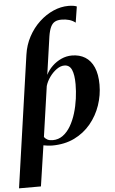

<svg xmlns="http://www.w3.org/2000/svg" viewBox="-79 -875 702 1174"><g transform="rotate(-5 272.0 -288.5)"><path d="M-11 254 105 -555Q113.5 -615.5 140.8 -666Q168 -716.5 207.8 -753.5Q247.5 -790.5 293.8 -810.8Q340 -831 386.5 -831Q403 -831 416.2 -829Q429.5 -827 438 -823L422.5 -725Q406 -738.5 384.2 -744.8Q362.5 -751 337 -751Q313 -751 297 -742.5Q281 -734 271 -713.2Q261 -692.5 255 -655.5L221.5 -422Q236 -451.5 260.8 -475.2Q285.5 -499 316.5 -513Q347.5 -527 381.5 -527Q428 -527 462.5 -505.8Q497 -484.5 515.8 -441.5Q534.5 -398.5 534.5 -334.5Q534.5 -270 513.5 -208.5Q492.5 -147 451.5 -97.2Q410.5 -47.5 350.8 -18.2Q291 11 213 11Q200.5 11 187 9.2Q173.5 7.5 160.5 5L123.5 254ZM220 -21.5Q255.5 -21.5 283 -41.8Q310.5 -62 330.5 -96.2Q350.5 -130.5 363.5 -173.2Q376.5 -216 382.8 -262Q389 -308 389 -350.5Q389 -408 375.5 -439Q362 -470 330 -470Q306.5 -470 282.2 -452.5Q258 -435 239.2 -408.5Q220.5 -382 212.5 -354.5L168 -45.5Q175 -35 187.8 -28.2Q200.5 -21.5 220 -21.5Z"/></g></svg>

Font: Merriweather 120pt
Style: Bold Italic
Weight: 700
Italic angle: -7.8°
Version: Version 2.101